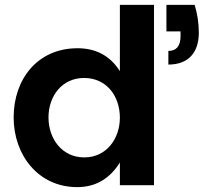

<svg xmlns="http://www.w3.org/2000/svg" viewBox="-20 -760 846 788"><path d="M326 -114C234 -114 179 -191 179 -278C179 -364 233 -440 325 -440C418 -440 472 -365 472 -277C472 -191 417 -114 326 -114ZM472 -468C432 -531 374 -562 298 -562C134 -562 36 -435 36 -278C36 -125 136 8 297 8C372 8 430 -26 472 -93V0H612V-740H472ZM721 -612C721 -571 704 -551 671 -551V-495C754 -495 796 -545 796 -626C796 -665 790 -703 779 -740H663V-631H721Z"/></svg>

Font: Matrixport Bold
Style: Regular
Weight: 600
Designer: Ninad Kale (Devanagari), Jonny Pinhorn (Latin)
Foundry: Indian Type Foundry
Version: Version 2.000;PS 1.0;hotconv 1.0.79;makeotf.lib2.5.61930; tt